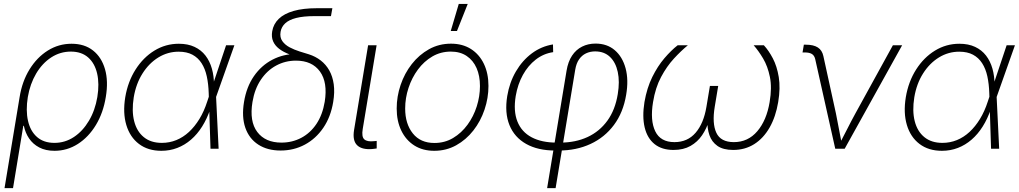

<svg xmlns="http://www.w3.org/2000/svg" viewBox="-20 -770 5278 994"><path d="M3.4 204.1 81.5 -267.1Q94.7 -349.1 133.1 -411.1Q171.4 -473.1 227.5 -508.3Q283.7 -543.5 350.6 -543.5Q417.5 -543.5 461.7 -508.5Q505.9 -473.6 523.7 -411.6Q541.5 -349.6 527.8 -268.1Q514.6 -186 476.6 -123Q438.5 -60.1 383.1 -24.7Q327.6 10.7 262.2 10.7Q216.3 10.7 183.3 -6.6Q150.4 -23.9 130.6 -53.2Q110.8 -82.5 103.5 -118.7H100.6L47.4 204.1ZM261.7 -30.3Q316.9 -30.3 362.8 -60.8Q408.7 -91.3 440.4 -144.8Q472.2 -198.2 483.9 -267.6Q495.1 -335.9 482.9 -389.2Q470.7 -442.4 436.3 -472.7Q401.9 -502.9 346.7 -502.9Q291.5 -502.9 245.1 -472.7Q198.7 -442.4 167.2 -389.2Q135.7 -335.9 124 -267.6Q112.8 -198.2 125 -144.5Q137.2 -90.8 171.9 -60.5Q206.5 -30.3 261.7 -30.3Z M815.4 10.7Q746.1 10.7 699.5 -24.7Q652.8 -60.1 634 -122.8Q615.2 -185.5 628.4 -266.6Q642.1 -347.7 681.9 -410.2Q721.7 -472.7 779.5 -508.1Q837.4 -543.5 905.8 -543.5Q952.6 -543.5 987.1 -527.3Q1021.5 -511.2 1043.7 -482.4Q1065.9 -453.6 1076.9 -414.8Q1087.9 -376 1087.9 -330.1H1102.1L1098.6 -270L1111.8 0H1069.8L1060.5 -288.1Q1059.1 -335.4 1050.5 -374.8Q1042 -414.1 1023.7 -442.6Q1005.4 -471.2 976.3 -486.8Q947.3 -502.4 904.8 -502.4Q848.6 -502.4 800 -472.7Q751.5 -442.9 717.8 -389.6Q684.1 -336.4 672.4 -266.1Q661.1 -195.8 674.6 -142.8Q688 -89.8 724.4 -60.1Q760.7 -30.3 817.9 -30.3Q857.4 -30.3 892.8 -44.7Q928.2 -59.1 958.3 -86.9Q988.3 -114.7 1012.5 -154.3Q1036.6 -193.8 1052.7 -244.1L1150.4 -535.6H1193.4L1098.1 -266.6L1082 -205.6H1068.8Q1051.8 -155.3 1026.6 -115.2Q1001.5 -75.2 969 -47.1Q936.5 -19 897.9 -4.2Q859.4 10.7 815.4 10.7Z M1432.6 9.3Q1364.7 9.3 1317.4 -21.2Q1270 -51.8 1250.2 -108.2Q1230.5 -164.6 1243.2 -241.7Q1255.9 -319.8 1294.4 -375.5Q1333 -431.2 1390.1 -460.9Q1447.3 -490.7 1515.6 -490.7L1547.4 -467.8Q1508.8 -477.1 1477.5 -489Q1446.3 -501 1424.8 -517.6Q1403.3 -534.2 1393.8 -556.4Q1384.3 -578.6 1389.2 -607.9Q1395.5 -645.5 1423.1 -672.4Q1450.7 -699.2 1500.2 -713.4Q1549.8 -727.5 1620.6 -727.5H1700.7L1693.4 -686.5H1607.4Q1550.8 -686.5 1513.4 -677Q1476.1 -667.5 1456.5 -649.2Q1437 -630.9 1432.6 -605.5Q1427.7 -576.7 1441.7 -557.1Q1455.6 -537.6 1479.7 -524.9Q1503.9 -512.2 1530.8 -503.7Q1557.6 -495.1 1579.1 -488.8Q1613.3 -478 1640.4 -457Q1667.5 -436 1684.8 -405.3Q1702.1 -374.5 1707.8 -333.7Q1713.4 -293 1705.1 -242.7Q1692.4 -165 1653.8 -108.4Q1615.2 -51.8 1558.1 -21.2Q1501 9.3 1432.6 9.3ZM1437 -31.7Q1492.7 -31.7 1539.6 -56.4Q1586.4 -81.1 1618.2 -128.4Q1649.9 -175.8 1661.1 -243.2Q1677.2 -343.3 1636.5 -399.7Q1595.7 -456.1 1512.2 -456.1Q1457 -456.1 1409.9 -430.7Q1362.8 -405.3 1330.6 -357.4Q1298.3 -309.6 1287.1 -242.2Q1270.5 -141.6 1312 -86.7Q1353.5 -31.7 1437 -31.7Z M1907.2 1.5Q1853.5 5.9 1828.9 -18.1Q1804.2 -42 1813 -96.7L1885.7 -535.6H1929.7L1857.9 -102.5Q1851.1 -62 1866 -48.6Q1880.9 -35.2 1916 -39.1Q1921.9 -39.6 1924.1 -39.8Q1926.3 -40 1930.2 -40.5V-1.5Q1925.8 -1 1919.7 0Q1913.6 1 1907.2 1.5Z M2228 10.7Q2168.5 10.7 2125 -16.8Q2081.5 -44.4 2057.6 -93.8Q2033.7 -143.1 2033.7 -208Q2033.7 -270.5 2054 -330.3Q2074.2 -390.1 2111.8 -438.2Q2149.4 -486.3 2200.9 -515.1Q2252.4 -543.9 2314.9 -543.9Q2374.5 -543.9 2418 -516.4Q2461.4 -488.8 2485.1 -439.5Q2508.8 -390.1 2508.8 -325.2Q2508.8 -262.7 2488.5 -202.6Q2468.3 -142.6 2430.7 -94.5Q2393.1 -46.4 2341.6 -17.8Q2290 10.7 2228 10.7ZM2229 -29.8Q2282.7 -29.8 2325.9 -55.7Q2369.1 -81.5 2400.4 -124.3Q2431.6 -167 2448.2 -219.2Q2464.8 -271.5 2464.8 -324.7Q2464.8 -377.4 2447.3 -417.5Q2429.7 -457.5 2396 -480.2Q2362.3 -502.9 2314 -502.9Q2261.7 -502.9 2218.5 -477.8Q2175.3 -452.6 2143.8 -410.2Q2112.3 -367.7 2095 -315.2Q2077.6 -262.7 2077.6 -208Q2077.6 -128.9 2117.2 -79.3Q2156.7 -29.8 2229 -29.8ZM2313.5 -609.4 2355 -749.5H2401.4L2345.7 -609.4Z M2812.5 204.1 2913.1 -403.8Q2920.9 -451.2 2941.7 -482.2Q2962.4 -513.2 2993.7 -528.8Q3024.9 -544.4 3063 -544.4Q3122.6 -544.4 3162.6 -510.3Q3202.6 -476.1 3218.8 -416.3Q3234.9 -356.4 3221.7 -279.3Q3206.5 -187.5 3158.4 -123Q3110.4 -58.6 3037.1 -24.7Q2963.9 9.3 2873 9.3H2854.5Q2764.6 9.3 2703.9 -24.9Q2643.1 -59.1 2617.4 -122.6Q2591.8 -186 2606 -272.9Q2617.7 -343.3 2650.9 -400.1Q2684.1 -457 2733.4 -493.7Q2782.7 -530.3 2842.8 -540L2843.8 -500Q2793.9 -492.7 2753.9 -461.7Q2713.9 -430.7 2687 -382.1Q2660.2 -333.5 2649.9 -272.9Q2637.2 -194.8 2658.7 -140.9Q2680.2 -86.9 2732.2 -59.3Q2784.2 -31.7 2861.8 -31.7H2879.9Q2959.5 -31.7 3021.7 -60.5Q3084 -89.4 3124.5 -145.3Q3165 -201.2 3178.2 -282.7Q3189 -347.7 3178.2 -397.5Q3167.5 -447.3 3137.7 -475.6Q3107.9 -503.9 3061 -503.9Q3035.2 -503.9 3013.7 -493.7Q2992.2 -483.4 2977.8 -462.6Q2963.4 -441.9 2958 -409.2L2856.4 204.1Z M3466.8 6.3Q3406.7 6.3 3368.9 -23.9Q3331.1 -54.2 3317.6 -109.9Q3304.2 -165.5 3316.4 -241.7Q3329.1 -314.9 3356.9 -371.3Q3384.8 -427.7 3419.7 -468.5Q3454.6 -509.3 3488.3 -535.6H3541Q3505.9 -506.8 3469 -466.8Q3432.1 -426.8 3402.6 -371.6Q3373 -316.4 3360.8 -241.2Q3345.2 -146.5 3372.3 -90.3Q3399.4 -34.2 3471.7 -34.2Q3539.6 -34.2 3581.3 -82.8Q3623 -131.3 3637.2 -216.8L3655.3 -325.2H3698.2L3680.2 -216.8Q3666 -131.3 3688.5 -82.8Q3710.9 -34.2 3779.3 -34.2Q3852.5 -34.2 3900.6 -90.6Q3948.7 -147 3964.4 -241.2Q3977.1 -316.4 3965.8 -371.6Q3954.6 -426.8 3930.9 -466.8Q3907.2 -506.8 3881.8 -535.6H3934.6Q3959.5 -508.8 3981 -468Q4002.4 -427.2 4011.7 -371.1Q4021 -314.9 4008.8 -241.7Q3996.1 -165.5 3964.4 -109.9Q3932.6 -54.2 3884.8 -23.9Q3836.9 6.3 3775.9 6.3Q3724.1 6.3 3694.3 -14.6Q3664.6 -35.6 3652.8 -70.3Q3641.1 -105 3642.1 -145H3650.4Q3638.2 -104.5 3614.7 -69.8Q3591.3 -35.2 3554.7 -14.4Q3518.1 6.3 3466.8 6.3Z M4304.2 0 4200.2 -464.8Q4195.8 -482.9 4182.9 -490.7Q4169.9 -498.5 4146.5 -498.5H4134.8L4141.6 -538.6H4152.8Q4191.9 -538.6 4214.1 -524.2Q4236.3 -509.8 4242.7 -479.5L4307.6 -183.1Q4315.9 -143.1 4323.2 -102.5Q4330.6 -62 4338.4 -22.9H4325.2Q4346.2 -62.5 4366.5 -102.8Q4386.7 -143.1 4408.7 -183.1L4602.5 -535.6H4650.4L4353 0Z M4856.4 10.7Q4787.1 10.7 4740.5 -24.7Q4693.8 -60.1 4675 -122.8Q4656.2 -185.5 4669.4 -266.6Q4683.1 -347.7 4722.9 -410.2Q4762.7 -472.7 4820.6 -508.1Q4878.4 -543.5 4946.8 -543.5Q4993.7 -543.5 5028.1 -527.3Q5062.5 -511.2 5084.7 -482.4Q5106.9 -453.6 5117.9 -414.8Q5128.9 -376 5128.9 -330.1H5143.1L5139.6 -270L5152.8 0H5110.8L5101.6 -288.1Q5100.1 -335.4 5091.6 -374.8Q5083 -414.1 5064.7 -442.6Q5046.4 -471.2 5017.3 -486.8Q4988.3 -502.4 4945.8 -502.4Q4889.6 -502.4 4841.1 -472.7Q4792.5 -442.9 4758.8 -389.6Q4725.1 -336.4 4713.4 -266.1Q4702.1 -195.8 4715.6 -142.8Q4729 -89.8 4765.4 -60.1Q4801.8 -30.3 4858.9 -30.3Q4898.4 -30.3 4933.8 -44.7Q4969.2 -59.1 4999.3 -86.9Q5029.3 -114.7 5053.5 -154.3Q5077.6 -193.8 5093.8 -244.1L5191.4 -535.6H5234.4L5139.2 -266.6L5123 -205.6H5109.9Q5092.8 -155.3 5067.6 -115.2Q5042.5 -75.2 5010 -47.1Q4977.5 -19 4939 -4.2Q4900.4 10.7 4856.4 10.7Z"/></svg>

Font: Inter 20pt ExtraLight
Style: Italic
Weight: 250
Italic angle: -9.3988°
Version: Version 4.001;git-66647c0bb